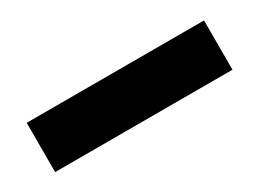

<svg xmlns="http://www.w3.org/2000/svg" viewBox="-23 -162 620 459"><g transform="rotate(-30 287.0 68.0)"><path d="M42 136V0H531.5V136Z"/></g></svg>

Font: Encode Sans Semi Condensed ExtraBold
Style: Regular
Weight: 800
Width: 4
Designer: Multiple Designers
Foundry: Impallari Type
Version: Version 3.000; ttfautohint (v1.8.3) -l 8 -r 50 -G 200 -x 14 